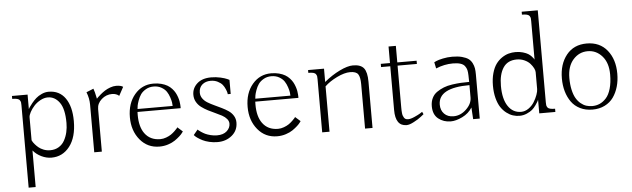

<svg xmlns="http://www.w3.org/2000/svg" viewBox="-52 -883 4202 1277"><g transform="rotate(-5 2049.0 -244.0)"><path d="M139.6 -420.9V-324.2Q141.6 -328.1 147.2 -336.9Q152.8 -345.7 166.5 -362.5Q180.2 -379.4 195.6 -393.1Q210.9 -406.7 233.9 -417.2Q256.8 -427.7 280.3 -427.7Q352.5 -427.7 391.6 -371.8Q430.7 -315.9 430.7 -218.8Q430.7 -110.8 383.5 -50Q336.4 10.7 261.7 10.7Q228.5 10.7 195.3 -5.1Q162.1 -21 139.6 -47.9V196.3H92.8V-353.5Q92.8 -366.7 91.8 -373Q90.8 -379.4 85.7 -387.2Q80.6 -395 68.4 -398.2Q56.2 -401.4 35.2 -401.4V-420.9ZM271.5 -390.6Q247.1 -390.6 221.9 -377Q196.8 -363.3 179.2 -343.8Q161.6 -324.2 150.6 -303.7Q139.6 -283.2 139.6 -268.6V-116.2L143.6 -108.4Q147.9 -100.1 157.5 -88.9Q167 -77.6 180.2 -66.4Q193.4 -55.2 213.9 -47.1Q234.4 -39.1 257.8 -39.1Q290.5 -39.1 315.2 -54.2Q339.8 -69.3 353.8 -95Q367.7 -120.6 374.3 -149.7Q380.9 -178.7 380.9 -210.9Q380.9 -304.7 349.6 -347.7Q318.4 -390.6 271.5 -390.6Z M547.9 0V-318.4Q547.9 -360.4 531.2 -402.3L579.1 -421.9Q586.4 -404.8 596.7 -353.5Q599.6 -356.9 605.5 -362.8Q611.3 -368.7 625.7 -380.9Q640.1 -393.1 655.3 -402.8Q670.4 -412.6 691.2 -420.2Q711.9 -427.7 730.5 -427.7Q762.7 -427.7 777.3 -417L746.1 -359.4L741.2 -363.3Q736.3 -367.7 724.9 -371.8Q713.4 -376 700.2 -376Q659.7 -376 629.2 -348.9Q598.6 -321.8 598.6 -284.2V0Z M979 -420.9Q1007.8 -420.9 1031.7 -414.6Q1055.7 -408.2 1072.3 -398.4Q1088.9 -388.7 1101.8 -374.5Q1114.7 -360.4 1122.3 -346.4Q1129.9 -332.5 1135.3 -316.4Q1140.6 -300.3 1142.6 -288.6Q1144.5 -276.9 1145.5 -264.6Q1146.5 -252.4 1146.2 -248.5Q1146 -244.6 1146 -242.2H857.9Q857.4 -231.9 857.4 -222.2Q857.4 -143.1 889.6 -98.6Q925.8 -48.8 993.7 -48.8Q1013.2 -48.8 1033 -56.2Q1052.7 -63.5 1065.9 -72.5Q1079.1 -81.5 1091.3 -93.3Q1103.5 -105 1107.2 -109.6Q1110.8 -114.3 1112.8 -117.2L1147 -86.9L1140.6 -78.1Q1134.3 -68.8 1120.4 -56.2Q1106.4 -43.5 1088.1 -30.8Q1069.8 -18.1 1042 -9Q1014.2 0 983.9 0Q904.3 0 854.2 -60.5Q804.2 -121.1 804.2 -210.9Q804.2 -303.7 853.5 -362.3Q902.8 -420.9 979 -420.9ZM859.9 -261.7H1094.2Q1094.2 -270.5 1092.5 -283.7Q1090.8 -296.9 1083.7 -318.6Q1076.7 -340.3 1065.2 -357.9Q1053.7 -375.5 1031.2 -388.4Q1008.8 -401.4 979 -401.4Q949.7 -401.4 927 -388.2Q904.3 -375 892.3 -357.7Q880.4 -340.3 872.6 -318.4Q864.7 -296.4 862.5 -283.7Q860.4 -271 859.9 -261.7Z M1217.3 -56.6 1245.6 -90.8Q1247.6 -88.9 1251.2 -85.4Q1254.9 -82 1267.6 -73.5Q1280.3 -64.9 1293.9 -58.3Q1307.6 -51.8 1328.9 -46.4Q1350.1 -41 1371.6 -41Q1414.1 -41 1437.3 -62.3Q1460.4 -83.5 1460.4 -111.3Q1460.4 -128.4 1448.2 -143.1Q1436 -157.7 1416.3 -168.5Q1396.5 -179.2 1372.8 -189.7Q1349.1 -200.2 1325.4 -212.4Q1301.8 -224.6 1282 -239.3Q1262.2 -253.9 1250 -275.4Q1237.8 -296.9 1237.8 -323.2Q1237.8 -367.2 1271.5 -397.9Q1305.2 -428.7 1365.7 -428.7Q1397.5 -428.7 1427.5 -421.9Q1457.5 -415 1471.7 -408.2L1485.8 -401.4V-307.6H1466.3Q1465.8 -311.5 1464.6 -318.1Q1463.4 -324.7 1456.3 -341.8Q1449.2 -358.9 1438.7 -371.8Q1428.2 -384.8 1407.5 -395.5Q1386.7 -406.2 1359.9 -406.2Q1325.7 -406.2 1303.7 -387Q1281.7 -367.7 1281.7 -334Q1281.7 -312.5 1294.2 -294.9Q1306.6 -277.3 1326.4 -265.4Q1346.2 -253.4 1370.4 -242.2Q1394.5 -231 1418.7 -219.2Q1442.9 -207.5 1462.6 -194.1Q1482.4 -180.7 1494.9 -160.4Q1507.3 -140.1 1507.3 -115.2Q1507.3 -62 1467.8 -29.1Q1428.2 3.9 1371.6 3.9Q1342.8 3.9 1316.2 -2.4Q1289.6 -8.8 1272.2 -17.6Q1254.9 -26.4 1241.9 -35.2Q1229 -43.9 1223.1 -50.3Z M1765.1 -420.9Q1793.9 -420.9 1817.9 -414.6Q1841.8 -408.2 1858.4 -398.4Q1875 -388.7 1887.9 -374.5Q1900.9 -360.4 1908.4 -346.4Q1916 -332.5 1921.4 -316.4Q1926.8 -300.3 1928.7 -288.6Q1930.7 -276.9 1931.6 -264.6Q1932.6 -252.4 1932.4 -248.5Q1932.1 -244.6 1932.1 -242.2H1644Q1643.6 -231.9 1643.6 -222.2Q1643.6 -143.1 1675.8 -98.6Q1711.9 -48.8 1779.8 -48.8Q1799.3 -48.8 1819.1 -56.2Q1838.9 -63.5 1852.1 -72.5Q1865.2 -81.5 1877.4 -93.3Q1889.6 -105 1893.3 -109.6Q1897 -114.3 1898.9 -117.2L1933.1 -86.9L1926.8 -78.1Q1920.4 -68.8 1906.5 -56.2Q1892.6 -43.5 1874.3 -30.8Q1856 -18.1 1828.1 -9Q1800.3 0 1770 0Q1690.4 0 1640.4 -60.5Q1590.3 -121.1 1590.3 -210.9Q1590.3 -303.7 1639.6 -362.3Q1689 -420.9 1765.1 -420.9ZM1646 -261.7H1880.4Q1880.4 -270.5 1878.7 -283.7Q1877 -296.9 1869.9 -318.6Q1862.8 -340.3 1851.3 -357.9Q1839.8 -375.5 1817.4 -388.4Q1794.9 -401.4 1765.1 -401.4Q1735.8 -401.4 1713.1 -388.2Q1690.4 -375 1678.5 -357.7Q1666.5 -340.3 1658.7 -318.4Q1650.9 -296.4 1648.7 -283.7Q1646.5 -271 1646 -261.7Z M2012.2 -420.9H2118.7V-332Q2169.4 -374 2222.7 -399.9Q2275.9 -425.8 2312 -425.8Q2363.8 -425.8 2384.8 -399.2Q2405.8 -372.6 2405.8 -308.6V0H2356V-295.9Q2356 -343.3 2342.8 -363Q2329.6 -382.8 2289.6 -382.8Q2251.5 -382.8 2200.9 -358.2Q2150.4 -333.5 2118.7 -302.7V0H2069.8V-354.5Q2069.8 -367.7 2068.8 -374Q2067.9 -380.4 2062.7 -388.2Q2057.6 -396 2045.4 -399.2Q2033.2 -402.3 2012.2 -402.3Z M2607.9 -530.3V-419.9H2736.8V-398.4H2607.9V-120.1Q2607.9 -107.9 2608.2 -100.1Q2608.4 -92.3 2609.6 -81.3Q2610.8 -70.3 2613.3 -63.7Q2615.7 -57.1 2619.9 -50.3Q2624 -43.5 2630.9 -40.3Q2637.7 -37.1 2647 -37.1Q2664.1 -37.1 2689.7 -48.6Q2715.3 -60.1 2726.3 -66.9Q2737.3 -73.7 2743.7 -78.1L2751.5 -61.5L2731.9 -45.9Q2711.9 -29.8 2682.1 -14.6Q2652.8 1 2633.3 1Q2559.1 1 2559.1 -106.4V-398.4H2497.6V-419.9H2559.1V-530.3Z M2975.1 -425.8Q3012.7 -425.8 3040 -418.5Q3067.4 -411.1 3082.8 -399.9Q3098.1 -388.7 3107.2 -370.6Q3116.2 -352.5 3118.9 -335.4Q3121.6 -318.4 3121.6 -294.9V0H3077.6L3072.8 -78.1Q3048.8 -39.6 3005.9 -18.8Q2962.9 2 2928.2 2Q2880.9 2 2845.9 -25.6Q2811 -53.2 2811 -109.4Q2811 -140.1 2822.8 -164.1Q2834.5 -188 2856 -202.6Q2877.4 -217.3 2901.9 -227.1Q2926.3 -236.8 2958.5 -241.5Q2990.7 -246.1 3016.4 -247.6Q3042 -249 3072.8 -249Q3072.8 -252.9 3071.8 -293Q3071.3 -314.5 3067.9 -328.6Q3064.5 -342.8 3054.7 -355.7Q3044.9 -368.7 3025.1 -374.8Q3005.4 -380.9 2975.1 -380.9Q2918.5 -380.9 2861.8 -357.4L2853 -399.4L2867.2 -406.2Q2881.3 -412.6 2911.9 -419.2Q2942.4 -425.8 2975.1 -425.8ZM3072.8 -144.5Q3072.8 -144.5 3072.8 -227.5Q2864.7 -227.5 2864.7 -115.2Q2864.7 -77.1 2887.9 -53.7Q2911.1 -30.3 2949.7 -30.3Q2997.1 -30.3 3034.9 -66.7Q3072.8 -103 3072.8 -144.5Z M3519 0V-91.3Q3516.1 -84.5 3513.4 -79.1Q3510.7 -73.7 3498.5 -56.2Q3486.3 -38.6 3472.9 -27.1Q3459.5 -15.6 3436.3 -5.4Q3413.1 4.9 3387.2 4.9Q3364.7 4.9 3343.3 -2Q3321.8 -8.8 3300.5 -25.1Q3279.3 -41.5 3263.4 -65.4Q3247.6 -89.4 3237.8 -126.7Q3228 -164.1 3228 -210Q3228 -256.3 3238.5 -293.5Q3249 -330.6 3265.9 -353.8Q3282.7 -377 3305.4 -392.3Q3328.1 -407.7 3350.8 -413.8Q3373.5 -419.9 3397 -419.9Q3423.3 -419.9 3445.8 -413.3Q3468.3 -406.7 3481 -398.7Q3493.7 -390.6 3503.4 -379.9Q3513.2 -369.1 3515.6 -365Q3518.1 -360.8 3519 -358.4V-616.2Q3519 -629.4 3518.1 -635.7Q3517.1 -642.1 3512 -649.9Q3506.8 -657.7 3494.6 -660.9Q3482.4 -664.1 3461.4 -664.1V-683.6H3568.8V-69.3Q3568.8 -56.2 3569.8 -49.8Q3570.8 -43.5 3575.9 -35.6Q3581.1 -27.8 3593.3 -24.7Q3605.5 -21.5 3626.5 -21.5V0ZM3400.9 -370.1Q3339.8 -370.1 3310.3 -325.7Q3280.8 -281.2 3280.8 -204.1Q3280.8 -116.2 3313 -68.4Q3345.2 -20.5 3399.9 -20.5Q3426.3 -20.5 3450 -37.1Q3473.6 -53.7 3488 -77.1Q3502.4 -100.6 3510.7 -123.8Q3519 -147 3519 -162.1V-275.4Q3519 -286.6 3511.2 -302Q3503.4 -317.4 3489.5 -333Q3475.6 -348.6 3451.9 -359.4Q3428.2 -370.1 3400.9 -370.1Z M3873.5 -435.5Q3960.4 -435.5 4009.8 -374.5Q4059.1 -313.5 4059.1 -217.8Q4059.1 -171.4 4047.6 -131.6Q4036.1 -91.8 4014.2 -60.8Q3992.2 -29.8 3956.3 -12Q3920.4 5.9 3874.5 5.9Q3828.1 5.9 3792 -12Q3755.9 -29.8 3733.9 -60.8Q3711.9 -91.8 3700.4 -131.6Q3689 -171.4 3689 -217.8Q3689 -313.5 3738 -374.5Q3787.1 -435.5 3873.5 -435.5ZM3874.5 -17.6Q3901.4 -17.6 3924.6 -27.8Q3947.8 -38.1 3967.8 -60.1Q3987.8 -82 3999.5 -122.3Q4011.2 -162.6 4011.2 -216.8Q4011.2 -294.4 3971.9 -339.1Q3932.6 -383.8 3875.5 -383.8Q3817.9 -383.8 3778.3 -339.1Q3738.8 -294.4 3738.8 -216.8Q3738.8 -172.9 3746.6 -138.2Q3754.4 -103.5 3767.3 -81.3Q3780.3 -59.1 3798.1 -44.4Q3815.9 -29.8 3834.7 -23.7Q3853.5 -17.6 3874.5 -17.6Z"/></g></svg>

Font: Buda
Style: light
Weight: 400
Version: Version 1.002